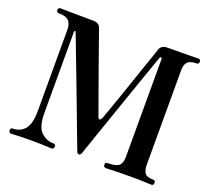

<svg xmlns="http://www.w3.org/2000/svg" viewBox="-123 -881 1129 1035"><g transform="rotate(20 441.5 -363.0)"><path d="M36 0Q23 0 23 -16Q23 -29 36 -29Q78 -29 104 -59.5Q130 -90 130 -163V-629Q130 -665 113.5 -681.5Q97 -698 56 -698Q43 -698 43 -712Q43 -726 56 -726Q65 -726 118 -725Q171 -724 244 -724Q278 -724 287 -698Q289 -692 301 -658Q313 -624 330.5 -574.5Q348 -525 367.5 -470.5Q387 -416 404.5 -367Q422 -318 434 -285.5Q446 -253 447 -249Q458 -218 473 -255Q475 -261 486.5 -292.5Q498 -324 514.5 -371.5Q531 -419 549 -472Q567 -525 583.5 -572.5Q600 -620 611.5 -653.5Q623 -687 625 -694Q634 -724 669 -724Q742 -724 791 -725Q840 -726 847 -726Q860 -726 860 -712Q860 -698 847 -698Q810 -698 795.5 -682.5Q781 -667 781 -638V-93Q781 -61 793 -45Q805 -29 841 -29Q854 -29 854 -16Q854 0 841 0Q831 0 801.5 -1.5Q772 -3 726 -3Q697 -3 665.5 -2.5Q634 -2 611 -1Q588 0 581 0Q566 0 566 -16Q566 -29 581 -29Q627 -29 644 -43.5Q661 -58 661 -93V-656Q661 -663 656 -663Q651 -663 649 -659Q648 -656 635.5 -621Q623 -586 603.5 -530Q584 -474 561 -407.5Q538 -341 515 -275Q492 -209 473 -154Q454 -99 442.5 -65Q431 -31 431 -31Q427 -24 425 -22Q423 -20 418 -20Q410 -20 406 -29Q405 -31 392.5 -64Q380 -97 359.5 -151Q339 -205 315 -269Q291 -333 266.5 -397Q242 -461 221.5 -514.5Q201 -568 188.5 -601.5Q176 -635 175 -636Q174 -639 170.5 -638Q167 -637 167 -633V-164Q167 -88 197 -58.5Q227 -29 267 -29Q282 -29 282 -16Q282 0 267 0Q257 0 226.5 -1.5Q196 -3 152 -3Q100 -3 73.5 -1.5Q47 0 36 0Z"/></g></svg>

Font: Zen Antique Soft
Style: Regular
Weight: 400
Designer: Yoshimichi Ohira
Foundry: Positype
Version: Version 1.001